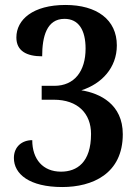

<svg xmlns="http://www.w3.org/2000/svg" viewBox="-20 -744 559 774"><path d="M231 10C352 10 475 -43 475 -203C475 -324 383 -368 308 -380C390 -406 451 -471 451 -561C451 -665 370 -724 244 -724C113 -724 46 -665 46 -593C46 -538 88 -517 150 -517C150 -596 168 -668 240 -668C297 -668 325 -623 325 -548C325 -457 280 -398 199 -398H148V-342H197C294 -342 347 -286 347 -204C347 -89 290 -52 226 -52C153 -52 110 -102 110 -179C69 -179 36 -153 36 -107C36 -42 99 10 231 10Z"/></svg>

Font: Noto Serif Armenian SemiCondensed SemiBold
Style: Regular
Weight: 600
Width: 4
Designer: Monotype Design Team
Foundry: Monotype Imaging Inc.
Version: Version 2.008